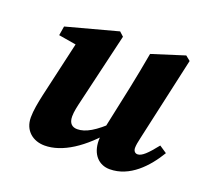

<svg xmlns="http://www.w3.org/2000/svg" viewBox="-95 -614 799 743"><g transform="rotate(20 304.0 -242.5)"><path d="M156.2 15.2C228.2 15.2 308.9 -36.5 384.9 -129.6L379.1 -161.9C324.5 -109 287.1 -87.5 253.5 -87.5C233.8 -87.5 218.4 -97.9 218.4 -127.6C218.4 -147.4 223.7 -169.6 229.8 -195.4L297.8 -484.2L280.5 -500L70 -443.5L63.8 -405.6L160 -389.5L141.4 -418.7L83.2 -164.6C75.9 -131.1 69.4 -97.7 69.4 -69.4C69.4 -14.4 109.1 15.2 156.2 15.2ZM424.3 15.2C506.8 15.2 568.5 -51.9 608 -117.7L577.5 -138.1C544.1 -95.9 523.5 -75.9 505.9 -75.9C496.1 -75.9 488.7 -83.2 488.7 -96.5C488.7 -107 491.2 -120.8 495.5 -139.3L572.3 -484.2L552.8 -500L419.1 -457.6C410.2 -407.3 400.8 -358.2 390.7 -309.4L356.7 -149.7C350.6 -121.7 346.7 -101.8 346.7 -76.2C346.7 -17.7 379.9 15.2 424.3 15.2Z"/></g></svg>

Font: Source Serif Variable
Style: Italic
Weight: 389
Italic angle: -12°
Designer: Frank Grießhammer
Foundry: Adobe Systems Incorporated
Version: Version 3.001;hotconv 1.0.111;makeotfexe 2.5.65597